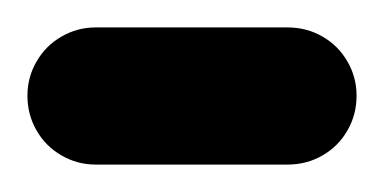

<svg xmlns="http://www.w3.org/2000/svg" viewBox="-90 -190 280 140"><g transform="rotate(-90 50.0 -120.0)"><path d="M0 -50.3H100V-190.3H0ZM50.3 -100Q36.3 -100 24.8 -93.3Q13.3 -86.7 6.7 -75.2Q0 -63.7 0 -50.3Q0 -36.3 6.7 -24.8Q13.3 -13.3 24.8 -6.7Q36.3 0 50.3 0Q63.7 0 75.2 -6.7Q86.7 -13.3 93.3 -24.8Q100 -36.3 100 -50.3Q100 -63.7 93.3 -75.2Q86.7 -86.7 75.2 -93.3Q63.7 -100 50.3 -100ZM50.3 -240Q36.3 -240 24.8 -233.3Q13.3 -226.7 6.7 -215.2Q0 -203.7 0 -190.3Q0 -176.3 6.7 -164.8Q13.3 -153.3 24.8 -146.7Q36.3 -140 50.3 -140Q63.7 -140 75.2 -146.7Q86.7 -153.3 93.3 -164.8Q100 -176.3 100 -190.3Q100 -203.7 93.3 -215.2Q86.7 -226.7 75.2 -233.3Q63.7 -240 50.3 -240Z"/></g></svg>

Font: Wavefont Thin
Style: Regular
Weight: 100
Monospace: yes
Version: Version 3.005;gftools[0.9.33]